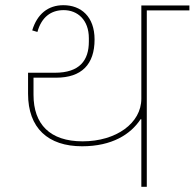

<svg xmlns="http://www.w3.org/2000/svg" viewBox="-20 -719 749 739"><path d="M524 0H545V-679H709V-698H524V-339C524 -245 427 -175 298 -175C172 -175 109 -241 109 -354V-420H196C294 -420 344 -471 344 -567C344 -655 292 -699 224 -699C165 -699 123 -665 104 -602L124 -596C140 -654 177 -680 225 -680C279 -680 322 -642 322 -572V-559C322 -487 287 -439 191 -439H88V-358C88 -226 165 -156 296 -156C411 -156 483 -202 521 -260H524Z"/></svg>

Font: IBM Plex Devanagari Thin
Style: Regular
Weight: 100
Designer: Mike Abbink, Paul van der Laan, Pieter van Rosmalen, Erin McLaughlin
Foundry: Bold Monday
Version: Version 1.0